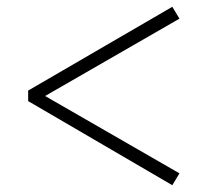

<svg xmlns="http://www.w3.org/2000/svg" viewBox="-20 -642 615 566"><path d="M63 -344 488 -96 509 -131 113 -359 509 -587 488 -622 63 -375Z"/></svg>

Font: Source Han Serif CN Light
Style: Regular
Weight: 300
Designer: Ryoko NISHIZUKA 西塚涼子 (kana & ideographs); Frank Grießhammer (Latin, Greek & Cyrillic); Wenlong ZHANG 张文龙 (bopomofo); San
Foundry: Adobe
Version: Version 2.003;hotconv 1.1.1;makeotfexe 2.6.0